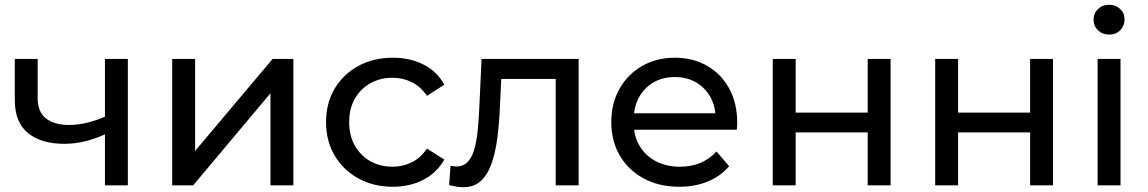

<svg xmlns="http://www.w3.org/2000/svg" viewBox="-20 -777 4812 805"><path d="M427 -217Q385 -197 340.5 -185.5Q296 -174 249 -174Q153 -174 97.5 -219Q42 -264 42 -358V-530H138V-364Q138 -307 173.5 -280Q209 -253 269 -253Q307 -253 347.5 -263Q388 -273 427 -291ZM420 0V-530H516V0Z M702 0V-530H798V-144L1123 -530H1210V0H1114V-386L790 0Z M1627 6Q1546 6 1482.5 -29Q1419 -64 1383 -125Q1347 -186 1347 -265Q1347 -344 1383 -405Q1419 -466 1482.5 -500.5Q1546 -535 1627 -535Q1699 -535 1755.5 -506.5Q1812 -478 1843 -422L1770 -375Q1744 -414 1706.5 -432.5Q1669 -451 1626 -451Q1574 -451 1533 -428Q1492 -405 1468 -363.5Q1444 -322 1444 -265Q1444 -208 1468 -166Q1492 -124 1533 -101Q1574 -78 1626 -78Q1669 -78 1706.5 -96.5Q1744 -115 1770 -154L1843 -108Q1812 -53 1755.5 -23.5Q1699 6 1627 6Z M1863 -1 1869 -82Q1876 -81 1882 -80Q1888 -79 1893 -79Q1925 -79 1943.5 -101Q1962 -123 1971 -159.5Q1980 -196 1984 -242Q1988 -288 1990 -334L1999 -530H2406V0H2310V-474L2333 -446H2061L2083 -475L2076 -328Q2073 -258 2065 -197Q2057 -136 2040.5 -90Q2024 -44 1995.5 -18Q1967 8 1922 8Q1909 8 1894.5 5.5Q1880 3 1863 -1Z M2828 6Q2743 6 2678.5 -29Q2614 -64 2578.5 -125Q2543 -186 2543 -265Q2543 -344 2577.5 -405Q2612 -466 2672.5 -500.5Q2733 -535 2809 -535Q2886 -535 2945 -501Q3004 -467 3037.5 -405.5Q3071 -344 3071 -262Q3071 -256 3070.5 -248Q3070 -240 3069 -233H2618V-302H3019L2980 -278Q2981 -329 2959 -369Q2937 -409 2898.5 -431.5Q2860 -454 2809 -454Q2759 -454 2720 -431.5Q2681 -409 2659 -368.5Q2637 -328 2637 -276V-260Q2637 -207 2661.5 -165.5Q2686 -124 2730 -101Q2774 -78 2831 -78Q2878 -78 2916.5 -94Q2955 -110 2984 -142L3037 -80Q3001 -38 2947.5 -16Q2894 6 2828 6Z M3220 0V-530H3316V-305H3618V-530H3714V0H3618V-222H3316V0Z M3901 0V-530H3997V-305H4299V-530H4395V0H4299V-222H3997V0Z M4582 0V-530H4678V0ZM4630 -632Q4602 -632 4583.5 -650Q4565 -668 4565 -694Q4565 -721 4583.5 -739Q4602 -757 4630 -757Q4658 -757 4676.5 -739.5Q4695 -722 4695 -696Q4695 -669 4677 -650.5Q4659 -632 4630 -632Z"/></svg>

Font: MOST Montserrat Medium
Style: Regular
Weight: 500
Designer: Julieta Ulanovsky
Foundry: Julieta Ulanovsky
Version: Version 8.000;March 11, 2024;FontCreator 15.0.0.2926 64-bit